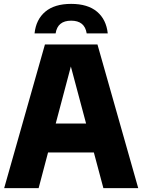

<svg xmlns="http://www.w3.org/2000/svg" viewBox="-20 -969 734 989"><path d="M1.5 0 211.5 -740H482L692 0H512.5L463.5 -183.5H227.5L179 0ZM267 -332.5H423.5L345 -626.5ZM158 -797Q165.5 -868.5 213.2 -908.8Q261 -949 346.5 -949Q432 -949 479.8 -908.8Q527.5 -868.5 535 -797H426.5Q416.5 -862.5 346.5 -862.5Q276.5 -862.5 266.5 -797Z"/></svg>

Font: Encode Sans SemiCondensed SemiCondensed ExtraBold
Style: Regular
Weight: 800
Width: 4
Designer: Multiple Designers
Foundry: Impallari Type
Version: Version 3.000; ttfautohint (v1.8.3) -l 8 -r 50 -G 200 -x 14 